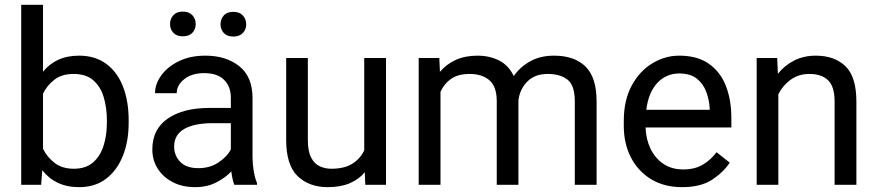

<svg xmlns="http://www.w3.org/2000/svg" viewBox="-20 -770 3656 800"><path d="M516.1 -268.6V-258.3Q516.1 -181.2 491.9 -120.6Q467.8 -60.1 421.9 -25.1Q376 9.8 310.5 9.8Q258.8 9.8 220.5 -8.5Q182.1 -26.9 156.2 -61L151.4 0H68.4V-750H159.2V-471.2Q185.1 -503.4 222.4 -520.8Q259.8 -538.1 309.6 -538.1Q376 -538.1 422.1 -504.4Q468.3 -470.7 492.2 -409.9Q516.1 -349.1 516.1 -268.6ZM425.3 -258.3V-268.6Q425.3 -321.3 412.1 -365.2Q398.9 -409.2 368.7 -435.5Q338.4 -461.9 287.1 -461.9Q237.8 -461.9 207 -438.2Q176.3 -414.6 159.2 -379.9V-149.9Q176.8 -114.7 208 -90.8Q239.3 -66.9 288.1 -66.9Q336.9 -66.9 367.2 -92.8Q397.5 -118.7 411.4 -162.4Q425.3 -206.1 425.3 -258.3Z M956.5 0Q952.1 -9.8 949 -24.7Q945.8 -39.6 943.8 -55.7Q918.5 -28.8 880.4 -9.5Q842.3 9.8 793.5 9.8Q739.7 9.8 699.5 -11.2Q659.2 -32.2 637 -67.6Q614.7 -103 614.7 -147Q614.7 -231.9 679.2 -276.1Q743.7 -320.3 852.5 -320.3H941.9V-362.3Q941.9 -409.2 913.8 -437.3Q885.7 -465.3 830.6 -465.3Q779.3 -465.3 747.8 -440.2Q716.3 -415 716.3 -381.8H626Q626 -419.9 651.9 -455.8Q677.7 -491.7 724.9 -514.9Q772 -538.1 835.9 -538.1Q921.9 -538.1 977.1 -494.1Q1032.2 -450.2 1032.2 -361.3V-115.2Q1032.2 -88.9 1036.9 -59.1Q1041.5 -29.3 1050.8 -7.8V0ZM806.6 -69.3Q855.5 -69.3 891.4 -93.8Q927.2 -118.2 941.9 -147.9V-256.8H867.2Q789.6 -256.8 747.6 -232.7Q705.6 -208.5 705.6 -159.2Q705.6 -121.6 731 -95.5Q756.3 -69.3 806.6 -69.3ZM688.5 -669.4Q688.5 -691.4 702.1 -706.5Q715.8 -721.7 741.7 -721.7Q768.1 -721.7 781.7 -706.5Q795.4 -691.4 795.4 -669.4Q795.4 -648.4 781.7 -633.5Q768.1 -618.7 741.7 -618.7Q715.8 -618.7 702.1 -633.5Q688.5 -648.4 688.5 -669.4ZM898.9 -668.5Q898.9 -690.4 912.4 -705.6Q925.8 -720.7 952.1 -720.7Q978 -720.7 991.9 -705.6Q1005.9 -690.4 1005.9 -668.5Q1005.9 -647.5 991.9 -632.6Q978 -617.7 952.1 -617.7Q925.8 -617.7 912.4 -632.6Q898.9 -647.5 898.9 -668.5Z M1502 0 1500 -52.2Q1475.6 -22.9 1437.5 -6.6Q1399.4 9.8 1345.7 9.8Q1268.1 9.8 1220.2 -36.1Q1172.4 -82 1172.4 -187.5V-528.3H1262.7V-186.5Q1262.7 -139.2 1276.6 -113Q1290.5 -86.9 1313 -76.9Q1335.4 -66.9 1359.9 -66.9Q1415 -66.9 1448.2 -87.9Q1481.4 -108.9 1497.6 -143.6V-528.3H1588.4V0Z M1937 -461.9Q1888.7 -461.9 1859.4 -441.4Q1830.1 -420.9 1815.4 -387.2V0H1724.6V-528.3H1810.5L1813 -470.7Q1839.8 -502.4 1878.9 -520.3Q1918 -538.1 1969.2 -538.1Q2020 -538.1 2059.8 -517.8Q2099.6 -497.6 2120.6 -453.1Q2147 -491.2 2189.2 -514.6Q2231.4 -538.1 2288.6 -538.1Q2373.5 -538.1 2419.7 -492.7Q2465.8 -447.3 2465.8 -347.2V0H2375V-348.1Q2375 -414.6 2344.5 -438.2Q2314 -461.9 2262.2 -461.9Q2207.5 -461.9 2176.3 -429.4Q2145 -397 2140.1 -350.6V0H2049.8V-347.7Q2049.8 -409.7 2019 -435.8Q1988.3 -461.9 1937 -461.9Z M2821.8 9.8Q2748 9.8 2693.6 -22.9Q2639.2 -55.7 2609.1 -113.5Q2579.1 -171.4 2579.1 -245.6V-266.1Q2579.1 -352.5 2612.1 -413.3Q2645 -474.1 2698 -506.1Q2751 -538.1 2810.1 -538.1Q2885.7 -538.1 2933.8 -504.2Q2981.9 -470.2 3004.6 -411.9Q3027.3 -353.5 3027.3 -279.3V-238.8H2669.9Q2671.4 -190.4 2690.4 -150.6Q2709.5 -110.8 2743.9 -87.4Q2778.3 -64 2826.7 -64Q2874.5 -64 2907.7 -83.5Q2940.9 -103 2965.8 -135.7L3020.5 -92.3Q2995.1 -53.2 2947.8 -21.7Q2900.4 9.8 2821.8 9.8ZM2810.1 -463.9Q2756.3 -463.9 2719.2 -424.8Q2682.1 -385.7 2672.9 -312.5H2937V-319.3Q2935.1 -354.5 2922.6 -387.7Q2910.2 -420.9 2883.3 -442.4Q2856.4 -463.9 2810.1 -463.9Z M3352.1 -461.9Q3308.6 -461.9 3275.4 -438.5Q3242.2 -415 3223.1 -377.4V0H3132.8V-528.3H3218.3L3221.2 -462.4Q3249.5 -498 3289.6 -518.1Q3329.6 -538.1 3378.9 -538.1Q3457 -538.1 3502.7 -494.1Q3548.3 -450.2 3548.3 -346.2V0H3457.5V-347.2Q3457.5 -409.2 3430.4 -435.5Q3403.3 -461.9 3352.1 -461.9Z"/></svg>

Font: Vazirmatn RD UI
Style: Regular
Weight: 400
Designer: Saber Rastikerdar
Foundry: Saber Rastikerdar
Version: Version 33.003